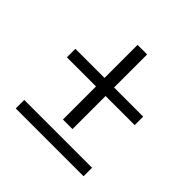

<svg xmlns="http://www.w3.org/2000/svg" viewBox="-160 -753 895 895"><g transform="rotate(45 287.5 -305.5)"><path d="M256 -119V-337H64V-393H256V-611H319V-393H511V-337H319V-119ZM64 0V-56H511V0Z"/></g></svg>

Font: Jozsika Light
Style: Regular
Weight: 300
Monospace: yes
Designer: Belleve Invis
Foundry: Belleve Invis
Version: 2.1.0